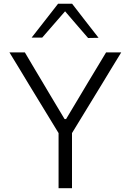

<svg xmlns="http://www.w3.org/2000/svg" viewBox="-20 -988 684 1008"><path d="M289.5 -286 131.5 -545Q107 -586 83.5 -624.5Q60 -663 29.5 -713H110.5Q140 -663 161.2 -627.2Q182.5 -591.5 201.5 -559.8Q220.5 -528 243.5 -489L319 -363H327L400 -485Q424 -525.5 444 -558.8Q464 -592 485.8 -628Q507.5 -664 537 -713H616.5Q590 -670 564.5 -628Q539 -586 514.5 -545.5L356 -286ZM287.5 0Q287.5 -60 287.5 -115.5Q287.5 -171 287.5 -236.5V-344.5H358V-236.5Q358 -171 358 -115.5Q358 -60 358 0ZM442.5 -788.5Q409.5 -827 377 -864.2Q344.5 -901.5 311.5 -940.5H332Q298.5 -902 266.5 -865.2Q234.5 -828.5 201.5 -790.5H146Q180.5 -834.5 215.2 -879Q250 -923.5 285 -968.5H358.5Q393 -923.5 427.8 -878.8Q462.5 -834 497.5 -789.5Z"/></svg>

Font: Commissioner Thin Light
Style: Regular
Weight: 300
Version: Version 1.000